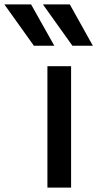

<svg xmlns="http://www.w3.org/2000/svg" viewBox="-137 -851 441 871"><path d="M-117.2 -831.1H3.9L109.4 -643.6H16.6ZM57.6 -831.1H179.7L284.2 -643.6H191.4ZM78.1 0V-550.8H185.5V0Z"/></svg>

Font: Gothic A1 SemiBold
Style: Regular
Weight: 600
Version: Version 2.50